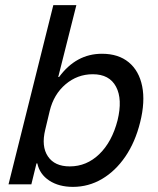

<svg xmlns="http://www.w3.org/2000/svg" viewBox="-20 -720 617 750"><path d="M265 10Q210 10 172.5 -14.6Q135 -39.2 125.8 -81.7H122.5L102.5 0H13.3L188.3 -700H278.3L207.5 -419.2H210.8Q277.5 -510 378.3 -510Q442.5 -510 482.9 -476.7Q523.3 -443.3 535.4 -382.9Q547.5 -322.5 527.5 -242.5Q508.3 -165 469.6 -108.3Q430.8 -51.7 378.3 -20.8Q325.8 10 265 10ZM252.5 -70Q318.3 -70 367.9 -117.9Q417.5 -165.8 439.2 -250Q459.2 -332.5 433.3 -381.2Q407.5 -430 342.5 -430Q282.5 -430 236.2 -390.8Q190 -351.7 174.2 -286.7L156.7 -213.3Q140.8 -148.3 167.1 -109.2Q193.3 -70 252.5 -70Z"/></svg>

Font: Funnel Sans
Style: Italic
Weight: 400
Italic angle: -14.036°
Version: Version 1.000; Beta; Release 5; Build 24; ttfautohint (v1.8.